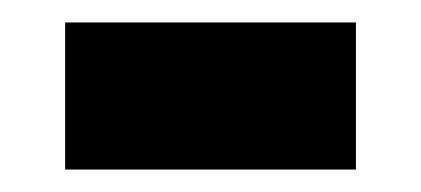

<svg xmlns="http://www.w3.org/2000/svg" viewBox="-20 -402 375 171"><path d="M38 -251H297V-382H38Z"/></svg>

Font: Noto Sans Sinhala UI ExtraCondensed ExtraBold
Style: Regular
Weight: 800
Width: 2
Designer: Jelle Bosma - Monotype Design Team
Foundry: Monotype Imaging Inc.
Version: Version 2.006